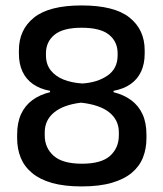

<svg xmlns="http://www.w3.org/2000/svg" viewBox="-20 -672 601 706"><path d="M280 13.5Q216.5 13.5 171.5 0.8Q126.5 -12 98 -35.8Q69.5 -59.5 56.2 -92Q43 -124.5 43 -164V-177Q43 -221 57.5 -252.5Q72 -284 99.2 -304Q126.5 -324 164 -333V-338Q126.5 -345 101 -363Q75.5 -381 62.5 -409.2Q49.5 -437.5 49.5 -474.5V-487Q49.5 -563 105.2 -607.5Q161 -652 280 -652Q400.5 -652 456.2 -607.5Q512 -563 512 -487V-474.5Q512 -437.5 499 -409.2Q486 -381 460.5 -363Q435 -345 397.5 -338V-333Q435.5 -323.5 462.5 -303.5Q489.5 -283.5 504 -252.2Q518.5 -221 518.5 -177V-164Q518.5 -125.5 505.8 -93Q493 -60.5 464.8 -36.8Q436.5 -13 391 0.2Q345.5 13.5 280 13.5ZM281.5 -70Q353 -70 385 -99.2Q417 -128.5 417 -174V-185.5Q417 -230.5 381.8 -258.8Q346.5 -287 278 -294.5Q212.5 -286.5 178.5 -258.2Q144.5 -230 144.5 -185.5V-174Q144.5 -128.5 177.2 -99.2Q210 -70 281.5 -70ZM283 -365Q338 -368.5 375.2 -394Q412.5 -419.5 412.5 -468.5V-476Q412.5 -518.5 381 -544.2Q349.5 -570 280 -570Q212 -570 180.5 -544.2Q149 -518.5 149 -476V-468.5Q149 -436 166.2 -413.8Q183.5 -391.5 213.5 -379.5Q243.5 -367.5 283 -365Z"/></svg>

Font: Anek Kannada Medium
Style: Regular
Weight: 500
Designer: Vaishnavi Murthy, Maithili Shingre (Kannada) & Yesha Goshar (Latin)
Foundry: Ek Type
Version: Version 1.003